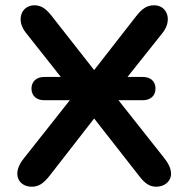

<svg xmlns="http://www.w3.org/2000/svg" viewBox="-20 -698 712 726"><path d="M100 8C127 8 145 -5 168 -34L336 -250L505 -34C527 -5 545 8 571 8C613 8 655 -32 602 -99L428 -319H520C549 -319 568 -336 568 -363C568 -391 549 -407 520 -407H462L595 -574C633 -622 612 -678 563 -678C535 -678 517 -665 495 -637L336 -433L176 -637C154 -665 136 -678 110 -678C61 -678 39 -622 78 -574L210 -407H147C118 -407 99 -390 99 -363C99 -336 118 -319 147 -319H244L70 -99C22 -40 51 8 100 8Z"/></svg>

Font: SN Pro SemiBold
Style: Regular
Weight: 600
Designer: Tobias Whetton
Foundry: Supernotes
Version: Version 1.003;Glyphs 3.3 (3324)